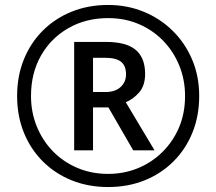

<svg xmlns="http://www.w3.org/2000/svg" viewBox="-20 -744 872 774"><path d="M416 10Q336 10 269 -17Q202 -44 152.5 -93.5Q103 -143 76 -210Q49 -277 49 -357Q49 -437 76 -504Q103 -571 152.5 -620.5Q202 -670 269 -697Q336 -724 416 -724Q492 -724 558.5 -697Q625 -670 675.5 -620.5Q726 -571 754.5 -504Q783 -437 783 -357Q783 -277 756 -210Q729 -143 679.5 -93.5Q630 -44 563 -17Q496 10 416 10ZM416 -43Q480 -43 536 -66Q592 -89 635 -131.5Q678 -174 702 -231Q726 -288 726 -357Q726 -422 703 -479Q680 -536 638.5 -579Q597 -622 540.5 -646.5Q484 -671 416 -671Q326 -671 255.5 -630.5Q185 -590 145 -519.5Q105 -449 105 -357Q105 -292 128 -235Q151 -178 192.5 -135Q234 -92 291 -67.5Q348 -43 416 -43ZM279 -138V-575H407Q489 -575 527 -543Q565 -511 565 -446Q565 -399 541 -371.5Q517 -344 487 -332L603 -138H517L417 -311H355V-138ZM355 -373H405Q444 -373 466 -393Q488 -413 488 -444Q488 -479 468 -495Q448 -511 404 -511H355Z"/></svg>

Font: Noto Sans IKEA
Style: Italic
Weight: 400
Italic angle: -12°
Designer: Monotype Design Team
Foundry: Monotype Imaging Inc.
Version: Version 2.001